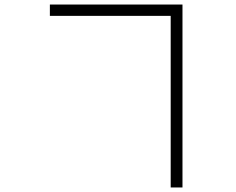

<svg xmlns="http://www.w3.org/2000/svg" viewBox="-20 -779 1040 847"><path d="M200 -709V-759H785V48H733V-709Z"/></svg>

Font: Noto Sans SC Thin Light
Style: Regular
Weight: 300
Version: Version 2.004-H2;hotconv 1.0.118;makeotfexe 2.5.65603